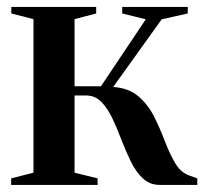

<svg xmlns="http://www.w3.org/2000/svg" viewBox="-20 -522 580 542"><path d="M11.5 0V-18.5L74.5 -34.5V-468L12 -484V-502.5H251.5V-484L190.5 -468V-278.5H265L391.5 -467.5L325 -484V-502.5H510V-484L436.5 -467.5L299.5 -276.5Q343.5 -273.5 370.8 -250Q398 -226.5 415 -192.8Q432 -159 445.2 -124Q458.5 -89 474.2 -62Q490 -35 514.5 -26.5L537 -18.5V0H431Q403 0 383.5 -18.2Q364 -36.5 349.8 -65.2Q335.5 -94 323.2 -126.2Q311 -158.5 297.5 -187.2Q284 -216 266.2 -234.2Q248.5 -252.5 222.5 -252.5H190.5V-34.5L255.5 -18.5V0Z"/></svg>

Font: Merriweather 144pt SemiBold
Style: Regular
Weight: 600
Version: Version 2.100